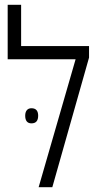

<svg xmlns="http://www.w3.org/2000/svg" viewBox="-20 -780 420 800"><path d="M68 -588V-760H12V-533H295L141 0H198L351 -540V-588ZM85 -298C85 -278 93 -266 111 -266C131 -266 139 -278 139 -298C139 -317 131 -329 111 -329C94 -329 85 -317 85 -298Z"/></svg>

Font: Noto Sans Hebrew Condensed Light
Style: Regular
Weight: 300
Width: 3
Designer: Monotype Design Team
Foundry: Monotype Imaging Inc.
Version: Version 2.004